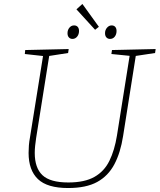

<svg xmlns="http://www.w3.org/2000/svg" viewBox="-20 -940 804 967"><path d="M544 -688 764 -693 761 -673 655 -657 665 -666 600 -255Q587 -171 556 -112.5Q525 -54 469.5 -23.5Q414 7 323 7Q218 7 171 -38Q124 -83 124 -170Q124 -188 125.5 -207.5Q127 -227 131 -248L198 -666L205 -657L105 -668L107 -688L326 -693L323 -673L220 -657L229 -666L162 -245Q159 -225 157 -206Q155 -187 155 -170Q155 -94 194 -57.5Q233 -21 324 -21Q406 -21 455.5 -49Q505 -77 531 -130Q557 -183 569 -257L634 -666L641 -658L541 -668ZM345 -744Q334 -744 327 -751.5Q320 -759 320 -773Q320 -789 329.5 -800.5Q339 -812 353 -812Q365 -812 371.5 -804.5Q378 -797 378 -784Q378 -767 368.5 -755.5Q359 -744 345 -744ZM534 -744Q523 -744 516 -751.5Q509 -759 509 -773Q509 -789 519 -800.5Q529 -812 542 -812Q554 -812 560.5 -804.5Q567 -797 567 -784Q567 -767 558 -755.5Q549 -744 534 -744ZM459 -790 365 -893 395 -920 478 -805Z"/></svg>

Font: Bitter Thin ExtraLight
Style: Italic
Weight: 250
Italic angle: -9°
Version: Version 2.002